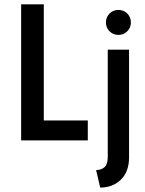

<svg xmlns="http://www.w3.org/2000/svg" viewBox="-20 -645 668 882"><path d="M77.1 0V-625H181.2V-91.7H383.3V0ZM440.3 216.7 421.5 136.1Q445.8 136.1 460.4 122.6Q475 109 475 76.4V-416.7H572.9V77.1Q572.9 143.8 535.4 180.2Q497.9 216.7 440.3 216.7ZM523.6 -484.7Q507.6 -484.7 494.8 -492.4Q481.9 -500 474.3 -512.8Q466.7 -525.7 466.7 -541.7Q466.7 -558.3 474.3 -571.2Q481.9 -584 494.8 -591.7Q507.6 -599.3 523.6 -599.3Q540.3 -599.3 553.1 -591.7Q566 -584 573.6 -571.2Q581.2 -558.3 581.2 -541.7Q581.2 -525.7 573.6 -512.8Q566 -500 553.1 -492.4Q540.3 -484.7 523.6 -484.7Z"/></svg>

Font: Afacad Flux Medium
Style: Regular
Weight: 500
Designer: Kristian Moeller
Foundry: Dicotype
Version: Version 1.100